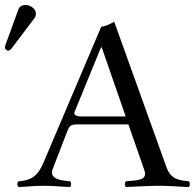

<svg xmlns="http://www.w3.org/2000/svg" viewBox="-64 -745 783 770"><path d="M148 -69 208 -224C213 -237 219 -246 243 -246H451L515 -62C528 -24 493 -22 450 -19C447 -18 444 -18 441 -18C435 -12 435 -1 441 5C478 4 533 0 572 0C613 0 656 4 693 5C699 -1 699 -12 693 -18C654 -22 621 -25 603 -76L394 -658C379 -649 355 -638 342 -638L110 -92C84 -31 53 -21 10 -18C4 -12 4 -1 10 5C47 4 70 0 109 0C150 0 180 4 217 5C223 -1 223 -12 217 -18C179 -21 131 -27 148 -69ZM261 -278C239 -278 231 -286 235 -296L341 -555H344L440 -278ZM38 -725C25 -725 14 -719 10 -708L-42 -565C-43 -562 -44 -558 -44 -555C-44 -548 -38 -542 -30 -542C-26 -542 -21 -546 -18 -550L74 -672C78 -677 80 -685 80 -690C80 -710 58 -725 38 -725Z"/></svg>

Font: Libertinus Serif Display
Style: Regular
Weight: 400
Designer: Philipp H. Poll, Khaled Hosny
Foundry: Caleb Maclennan
Version: Version 7.050;RELEASE